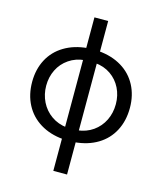

<svg xmlns="http://www.w3.org/2000/svg" viewBox="-132 -813 932 1108"><g transform="rotate(15 334.0 -259.5)"><path d="M42 -265.6Q42 -340.8 73.2 -399.9Q104.5 -459 163.1 -494.1Q221.7 -529.3 299.8 -536.1H368.2Q447.3 -529.3 505.4 -494.1Q563.5 -459 594.7 -399.9Q626 -340.8 626 -265.6Q626 -188.5 594.7 -128.9Q563.5 -69.3 505.4 -34.2Q447.3 1 368.2 7.8H298.8Q220.7 1 162.6 -34.7Q104.5 -70.3 73.2 -129.9Q42 -189.5 42 -265.6ZM293 -717.8H375V199.2H293ZM542 -265.6Q542 -317.4 520.5 -360.8Q499 -404.3 459 -432.1Q418.9 -460 364.3 -464.8H303.7Q250 -460 209.5 -432.1Q168.9 -404.3 147.5 -360.8Q126 -317.4 126 -265.6Q126 -213.9 147.9 -169.4Q169.9 -125 210 -96.7Q250 -68.4 303.7 -62.5H364.3Q418.9 -68.4 459 -96.7Q499 -125 520.5 -168.9Q542 -212.9 542 -265.6Z"/></g></svg>

Font: Pretendard Std Variable
Style: Regular
Weight: 400
Designer: Base glyphs from Inter by Rasmus Andersson; Hangeul glyphs from Noto Sans CJK(Source Han Sans) by Jang Soo-young and Kan
Foundry: Kil Hyung-jin
Version: Version 1.309;Glyphs 3.2 (3225)